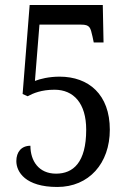

<svg xmlns="http://www.w3.org/2000/svg" viewBox="-20 -734 517 764"><path d="M208 10C334 10 417 -84 417 -218C417 -358 333 -429 217 -429C175 -429 139 -420 119 -412L137 -636H303C338 -636 340 -624 348 -589L353 -565H392L389 -714H98L70 -360L90 -351C112 -363 145 -377 197 -377C273 -377 323 -323 323 -218C323 -87 271 -43 203 -43C134 -43 101 -94 101 -154C65 -154 45 -129 45 -93C45 -50 81 10 208 10Z"/></svg>

Font: Noto Serif Ethiopic Cn
Style: Regular
Weight: 400
Width: 3
Designer: Monotype Design Team
Foundry: Monotype Imaging Inc.
Version: Version 2.102